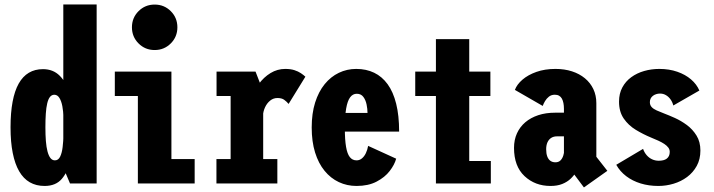

<svg xmlns="http://www.w3.org/2000/svg" viewBox="-20 -820 3190 858"><path d="M179.3 11Q141.6 11 113.2 -5.3Q84.8 -21.6 65.7 -54.5Q46.6 -87.3 36.9 -136.4Q27.1 -185.5 27.1 -251Q27.1 -316.5 36.3 -365.3Q45.4 -414.1 63.6 -446.5Q81.9 -478.9 109 -494.9Q136.1 -511 172.1 -511Q217.4 -511 246.8 -481.6Q276.1 -452.3 290.3 -404.4Q304.6 -356.6 304.6 -300.6L263.6 -294.9Q262.9 -322.4 258.6 -345.4Q254.2 -368.5 245.4 -382.5Q236.6 -396.6 222.7 -396.6Q211.1 -396.6 203.2 -386.7Q195.4 -376.8 191 -357.9Q186.5 -339.1 184.7 -312.1Q182.9 -285.1 182.9 -251Q182.9 -217.1 185 -189.9Q187.2 -162.6 192.3 -143.2Q197.4 -123.9 205.5 -113.6Q213.7 -103.4 225.3 -103.4Q240.9 -103.4 248.9 -120.2Q256.9 -136.9 259.9 -162.9Q263 -188.9 263.6 -217.1L304.6 -210.9Q304.6 -154.9 294.2 -104.1Q283.8 -53.4 256.7 -21.2Q229.6 11 179.3 11ZM292.9 0 262.9 -71V-800H411.9V0Z M671.1 -596.4Q628.6 -596.4 599.1 -626Q569.6 -655.5 569.6 -698Q569.6 -740.6 599.1 -770.1Q628.6 -799.6 671.1 -799.6Q713.7 -799.6 743.2 -770.1Q772.7 -740.6 772.7 -698Q772.7 -655.5 743.2 -626Q713.7 -596.4 671.1 -596.4ZM746 -109.1H849.9V0H596.1V-390.9H493.1V-500H746Z M1087.7 -291.7Q1087.7 -333.7 1100.3 -373.1Q1112.9 -412.6 1135.8 -443.9Q1158.7 -475.1 1189.1 -493.6Q1219.5 -512 1254.6 -512Q1278.6 -512 1295.6 -506.5Q1312.6 -501 1324.5 -493Q1336.4 -485 1344.7 -477.3L1269.7 -355.6Q1261.1 -365.9 1250 -374Q1239 -382 1220 -382Q1201.4 -382 1187.2 -370.4Q1173 -358.9 1164.5 -340.7Q1156.1 -322.5 1154.9 -302.1ZM1156.1 -109.1H1219.4V0H947.2V-109.1H1010.6V-390.9H947.7V-500H1121.9L1156.1 -412.1Z M1497.9 -315.3H1622.3Q1622.3 -333 1618.2 -353Q1614.1 -373.1 1603.7 -387Q1593.3 -401 1574.3 -401Q1556.4 -401 1544.6 -385.1Q1532.8 -369.2 1526.9 -335.2Q1521 -301.2 1521 -246.7Q1521 -195.6 1526.4 -164.1Q1531.7 -132.6 1543.2 -118Q1554.8 -103.4 1573.3 -103.4Q1586.9 -103.4 1597.4 -112.2Q1608 -120.9 1615 -135.7Q1622 -150.4 1625.1 -168.1L1750.4 -110.9Q1743.2 -84 1721.5 -55.9Q1699.9 -27.7 1662.9 -8.4Q1625.9 11 1573.3 11Q1530.8 11 1494.2 -6.2Q1457.6 -23.4 1430.4 -56.7Q1403.1 -90 1388 -138.6Q1372.9 -187.3 1372.9 -250.1Q1372.9 -313.1 1388.2 -361.7Q1403.6 -410.4 1430.8 -443.8Q1458 -477.3 1494.2 -494.6Q1530.4 -512 1572 -512Q1616.6 -512 1651.9 -495Q1687.2 -478.1 1712.2 -443.7Q1737.2 -409.4 1750.4 -356.5Q1763.6 -303.6 1763.6 -231.9H1497.9Z M1835.6 -390.9V-500H2171.4V-390.9ZM2076.9 -100.6H2173.4V0H1928V-645H2076.9Z M2589.4 17.6 2514.4 -82.6 2600 -176.8 2694.1 -56.6ZM2503.1 -158.1 2569.3 -83.4Q2564.2 -68.4 2554.5 -51.9Q2544.9 -35.4 2529.8 -21.1Q2514.7 -6.8 2492.6 2.1Q2470.5 11 2440.1 11Q2371 11 2324 -33Q2277 -77 2277 -159.1Q2277 -195.3 2290.2 -224.2Q2303.4 -253.2 2327.5 -273.7Q2351.6 -294.1 2385.4 -305.3Q2419.1 -316.4 2460.1 -316.4H2514.6V-210.7H2468.9Q2453.9 -210.7 2443.1 -203.8Q2432.4 -196.9 2426.5 -184Q2420.7 -171 2420.7 -153.1Q2420.7 -133.7 2425.6 -120.8Q2430.4 -107.8 2439.7 -101.2Q2449 -94.7 2461.9 -94.7Q2475.9 -94.7 2484.4 -102.9Q2492.9 -111.1 2497.4 -125.4Q2501.9 -139.7 2503.1 -158.1ZM2462.3 -512Q2502.7 -512 2536 -501.2Q2569.2 -490.5 2593.8 -470.2Q2618.3 -449.9 2631.6 -421.8Q2644.9 -393.6 2644.9 -358.7V-83.9L2500.1 -108.3V-333.6Q2500.1 -347.6 2497.8 -359.4Q2495.5 -371.1 2490.8 -379.5Q2486.1 -387.9 2478.3 -392.3Q2470.6 -396.7 2459.3 -396.7Q2443.9 -396.7 2433.1 -388.2Q2422.4 -379.7 2415.6 -368.2Q2408.8 -356.7 2405.3 -346.6L2280.9 -418.3Q2289.9 -442.6 2314.7 -464Q2339.5 -485.4 2377.1 -498.7Q2414.6 -512 2462.3 -512Z M2921.9 11Q2879.6 11 2843 -0.2Q2806.4 -11.4 2778.4 -32.7Q2750.4 -54 2733.9 -83.6L2853.7 -154.7Q2859.6 -138.1 2870.1 -126.2Q2880.6 -114.2 2894.3 -108Q2908 -101.7 2923.7 -101.7Q2934.6 -101.7 2943.8 -103.9Q2953 -106.1 2959.4 -111Q2965.9 -115.9 2969.4 -123.4Q2972.9 -130.8 2972.9 -141.3Q2972.9 -151.9 2966.5 -160.5Q2960.1 -169.1 2948.6 -176.8Q2937.1 -184.4 2922 -191.3Q2906.9 -198.2 2889.9 -205.1Q2854.3 -219.8 2821.3 -239.8Q2788.3 -259.8 2767.3 -290.3Q2746.3 -320.8 2746.3 -365.7Q2746.3 -401.9 2761 -429.2Q2775.6 -456.6 2800.9 -475Q2826.1 -493.4 2858.5 -502.7Q2890.9 -512 2926.4 -512Q2970.4 -512 3006.6 -499.4Q3042.8 -486.9 3068.1 -465.1Q3093.5 -443.3 3105.3 -415.4L2988.9 -348.6Q2984.9 -364.1 2976.3 -376Q2967.8 -387.9 2955.8 -394.9Q2943.9 -401.9 2929.4 -401.9Q2920.4 -401.9 2912.2 -399.2Q2903.9 -396.6 2897.6 -391.7Q2891.2 -386.8 2887.7 -379.8Q2884.1 -372.8 2884.1 -363.6Q2884.1 -350.3 2892.1 -341.6Q2900.1 -332.9 2914.6 -326.5Q2929.1 -320 2948.3 -312.7Q2968.5 -305.1 2995.8 -292.9Q3023.1 -280.6 3049.3 -261.4Q3075.4 -242.1 3092.6 -214.2Q3109.9 -186.3 3109.9 -147.3Q3109.9 -108.2 3093.6 -78.6Q3077.4 -49.1 3050.4 -29Q3023.4 -9 2990 1Q2956.6 11 2921.9 11Z"/></svg>

Font: League Mono Thin Condensed
Style: Regular
Weight: 100
Width: 1
Designer: Tyler Finck
Foundry: The League of Moveable Type / Tyler Finck
Version: Version 2.300;RELEASE